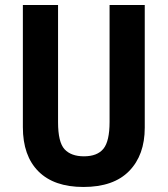

<svg xmlns="http://www.w3.org/2000/svg" viewBox="-20 -734 667 764"><path d="M556 -226Q556 -117 494 -53.5Q432 10 312 10Q195 10 133 -52Q71 -114 71 -228V-714H211V-248Q211 -168 237 -140Q263 -112 314 -112Q367 -112 391.5 -142Q416 -172 416 -249V-714H556Z"/></svg>

Font: Noto Sans Gujarati Condensed
Style: Bold
Weight: 700
Width: 3
Designer: Jelle Bosma - Monotype Design Team, Universal Thirst
Foundry: Monotype Imaging Inc.
Version: Version 2.106; ttfautohint (v1.8.4.7-5d5b)